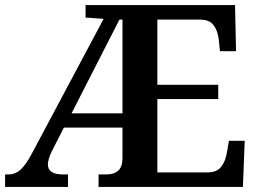

<svg xmlns="http://www.w3.org/2000/svg" viewBox="-20 -734 1017 754"><path d="M0 0V-49H14Q40 -49 60.5 -67.5Q81 -86 103 -127L387 -660L316 -665V-714H903L907 -533H844L839 -579Q835 -614 818.5 -635.5Q802 -657 766 -657H598V-401H837V-345H598V-57H795Q832 -57 849 -79.5Q866 -102 871 -135L879 -181H941L934 0H367V-49H398Q428 -49 444 -63.5Q460 -78 461 -111V-233H231L184 -141Q176 -125 172 -111Q168 -97 168 -88Q168 -49 228 -49H247V0ZM261 -289H461V-657H449Z"/></svg>

Font: Noto Serif Thai SemiBold
Style: Regular
Weight: 600
Designer: Monotype Design Team
Foundry: Monotype Imaging Inc.
Version: Version 2.001; ttfautohint (v1.8.4.7-5d5b)